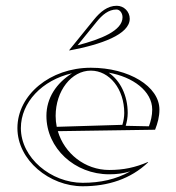

<svg xmlns="http://www.w3.org/2000/svg" viewBox="-20 -640 610 666"><path d="M221 -465C330.9 -485.5 430 -520.5 430 -575C430 -599.8 409.8 -620 385 -620C353.1 -620 327.8 -599 305.7 -571.7L220 -466ZM249.1 -482.9 315 -564.1C334.5 -588.1 356.2 -607 384 -607C395.6 -607 405 -594.9 405 -580C405 -533.6 330.2 -504 249.1 -482.9ZM229.9 -385.8C175.3 -351.4 141 -299.9 141 -238C141 -126.2 238.6 -35.4 358.9 -35.4C384.9 -35.4 406.9 -38.3 431.8 -45.6C382.8 -17.9 328.1 -5.9 266.8 -5.9C157.1 -5.9 52.4 -92.5 52.4 -195.6C52.4 -284.8 126.1 -362.2 229.9 -385.8ZM533 -260C533 -340 427.5 -405 295 -405C154.4 -405 40.4 -311.2 40.4 -195.6C40.4 -84.3 151.7 6.1 266.8 6.1C354.8 6.1 433 -19 494 -77L493 -78C449 -59 408.3 -50.4 358.9 -50.4C274.8 -50.4 203.4 -107.5 180.6 -185L518 -190C527.1 -213.7 533 -234.8 533 -260ZM356.9 -387.9C440.8 -373.5 508 -323.9 508 -260C508 -239.4 503.3 -220.3 496.6 -201.9L416 -203.6C420.2 -217.5 423 -232.9 423 -248C423 -308.3 397.3 -360.7 356.9 -387.9ZM176.8 -200.1C174.3 -212.3 173 -225 173 -238C173 -324.7 227.7 -395 295 -395C360.1 -395 411 -330.8 411 -248C411 -234.5 408.4 -220.1 404.5 -207Z"/></svg>

Font: SortefaxS01
Style: Medium
Weight: 500
Designer: gluk
Foundry: gluk
Version: Version 0.261